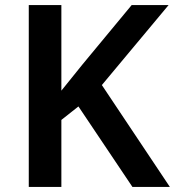

<svg xmlns="http://www.w3.org/2000/svg" viewBox="-20 -800 687 754"><path d="M647 -66 380 -466 642 -780H497L304 -547C276 -512 248 -478 221 -444V-780H93V-66H221V-329L288 -382L500 -66Z"/></svg>

Font: Noto Sans Malayalam UI SemiBold
Style: Regular
Weight: 600
Designer: Jelle Bosma - Monotype Design Team
Foundry: Monotype Imaging Inc.
Version: Version 2.104